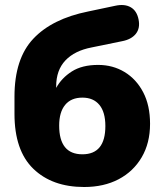

<svg xmlns="http://www.w3.org/2000/svg" viewBox="-20 -738 659 769"><path d="M310 -120Q402 -120 402 -233Q402 -289 378 -318Q354 -347 310 -347Q265 -347 241 -318Q217 -289 217 -235Q217 -120 310 -120ZM317 11Q189 11 113.5 -62Q38 -135 38 -282V-351Q38 -503 113.5 -583Q189 -663 333 -692L442 -715Q479 -723 503.5 -709Q528 -695 535 -660Q542 -625 524 -602.5Q506 -580 469 -573L347 -548Q279 -535 242 -496Q205 -457 205 -392V-386Q227 -426 268 -452Q309 -478 373 -478Q432 -478 479 -449.5Q526 -421 553.5 -368.5Q581 -316 581 -242Q581 -165 547.5 -108Q514 -51 455 -20Q396 11 317 11Z"/></svg>

Font: Chiron GoRound TC H
Style: Regular
Weight: 900
Designer: Ryoko NISHIZUKA 西塚涼子 (kana, bopomofo & ideographs); Paul D. Hunt (Latin, Greek & Cyrillic); Sandoll Communications 산돌커뮤니
Foundry: Adobe
Version: Version 1.000;hotconv 1.1.1;makeotfexe 2.6.0